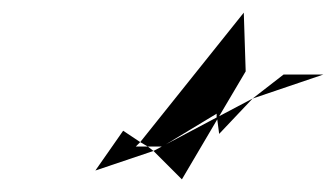

<svg xmlns="http://www.w3.org/2000/svg" viewBox="-20 -672 532 304"><path d="M131 -402 223 -433 214 -440H195L202 -447L175 -465ZM202 -447 214 -440H237L323 -492V-486L223 -433L268 -388L324 -483L327 -460L380 -516L327 -488L369 -559L366 -652ZM380 -516 492 -554H429Z"/></svg>

Font: bitstorm
Style: maxcnobl
Weight: 400
Version: Version 0.2